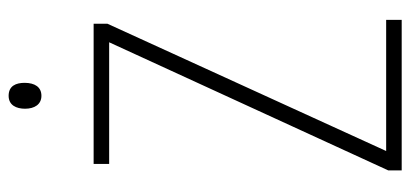

<svg xmlns="http://www.w3.org/2000/svg" viewBox="-273 -678 951 445"><g transform="rotate(-90 202.5 -455.5)"><path d="M203 -911C181 -911 173 -893 173 -873C173 -851 183 -835 203 -835C223 -835 233 -850 233 -874C233 -894 226 -911 203 -911ZM379 0V-36H75L370 -682V-714H45V-678H327L30 -31V0Z"/></g></svg>

Font: Noto Sans Ethiopic Condensed ExtraLight
Style: Regular
Weight: 200
Width: 3
Designer: Monotype Design Team
Foundry: Monotype Imaging Inc.
Version: Version 2.102